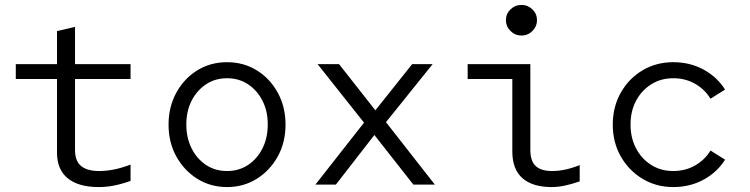

<svg xmlns="http://www.w3.org/2000/svg" viewBox="-20 -748 3040 778"><path d="M380 10Q298 10 254.5 -25.5Q211 -61 211 -129V-428H44V-488H211V-622L284 -639V-488H509V-428H284V-141Q284 -95 309 -75Q334 -55 381 -55Q410 -55 441 -61Q472 -67 509 -81V-15Q476 -3 444 3.5Q412 10 380 10Z M900 10Q833 10 779.5 -23.5Q726 -57 694.5 -114Q663 -171 663 -243Q663 -315 694.5 -372.5Q726 -430 779.5 -463Q833 -496 900 -496Q967 -496 1020.5 -463Q1074 -430 1105.5 -372.5Q1137 -315 1137 -243Q1137 -171 1105.5 -114Q1074 -57 1020.5 -23.5Q967 10 900 10ZM900 -55Q948 -55 985 -79.5Q1022 -104 1043.5 -146.5Q1065 -189 1065 -244Q1065 -298 1043.5 -340Q1022 -382 985 -406.5Q948 -431 900 -431Q852 -431 815 -406.5Q778 -382 756.5 -340Q735 -298 735 -244Q735 -189 756.5 -146.5Q778 -104 815 -79.5Q852 -55 900 -55Z M1258 0 1455 -251 1267 -488H1354L1501 -301L1650 -488H1733L1544 -253L1742 0H1655L1497 -201L1341 0Z M2093 -604Q2067 -604 2048.5 -622.5Q2030 -641 2030 -666Q2030 -692 2048.5 -710Q2067 -728 2093 -728Q2119 -728 2137.5 -710Q2156 -692 2156 -666Q2156 -641 2137.5 -622.5Q2119 -604 2093 -604ZM2215 10Q2138 10 2097 -26Q2056 -62 2056 -134V-428H1875V-488H2129V-141Q2129 -95 2151 -75Q2173 -55 2216 -55Q2242 -55 2269 -60.5Q2296 -66 2329 -79V-13Q2300 -3 2271.5 3.5Q2243 10 2215 10Z M2708 10Q2639 10 2583.5 -23.5Q2528 -57 2495.5 -114Q2463 -171 2463 -243Q2463 -315 2495.5 -372.5Q2528 -430 2583.5 -463Q2639 -496 2708 -496Q2776 -496 2831 -466Q2886 -436 2918 -385L2859 -348Q2836 -386 2796.5 -408.5Q2757 -431 2708 -431Q2658 -431 2619 -406.5Q2580 -382 2557.5 -340Q2535 -298 2535 -243Q2535 -189 2557.5 -146.5Q2580 -104 2619 -79.5Q2658 -55 2708 -55Q2757 -55 2796.5 -77.5Q2836 -100 2859 -138L2918 -101Q2886 -50 2831 -20Q2776 10 2708 10Z"/></svg>

Font: Red Hat Mono
Style: Regular
Weight: 400
Designer: Pentagram, MCKL
Foundry: Pentagram, MCKL
Version: Version 1.023